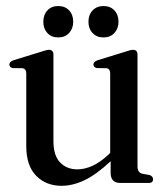

<svg xmlns="http://www.w3.org/2000/svg" viewBox="-20 -606 538 636"><path d="M67 -122V-362.5Q67 -378 54.5 -380L21.5 -380.5Q11 -383.5 11 -392.5Q11 -401.5 25 -406.5L117.5 -435Q134.5 -441 142.5 -441Q157 -441 157 -424.5V-138.5Q157 -91 179 -68Q201 -45 236.5 -45Q260 -45 285.8 -56.5Q311.5 -68 339 -93.5L345 -99.5V-362.5Q345 -378 333.5 -380L300.5 -380.5Q289.5 -383.5 289.5 -392.5Q289.5 -401.5 303.5 -406.5L396 -435Q412.5 -441 421 -441Q435.5 -441 435.5 -424.5V-55Q435.5 -34 451.5 -30.5L476.5 -26Q487 -21.5 487 -12Q487 0 473 0H378.5Q346.5 0 346.5 -33.5V-72Q299.5 -28 260.2 -9.2Q221 9.5 184 9.5Q132.5 9.5 99.8 -23.8Q67 -57 67 -122ZM173 -482Q150.5 -482 137 -496.5Q123.5 -511 123.5 -534Q123.5 -557 137 -571.5Q150.5 -586 173 -586Q195.5 -586 209 -571.5Q222.5 -557 222.5 -534Q222.5 -511.5 209 -496.8Q195.5 -482 173 -482ZM322.5 -482Q300.5 -482 286.8 -496.5Q273 -511 273 -534Q273 -557 286.8 -571.5Q300.5 -586 322.5 -586Q345.5 -586 359 -571.5Q372.5 -557 372.5 -534Q372.5 -511.5 359 -496.8Q345.5 -482 322.5 -482Z"/></svg>

Font: Fraunces 144pt S050
Style: Regular
Weight: 400
Version: Version 1.000; ttfautohint (v1.8.3)